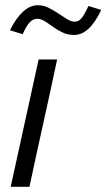

<svg xmlns="http://www.w3.org/2000/svg" viewBox="-20 -716 408 736"><path d="M199 -488Q173 -365 146 -244Q119 -123 93 0H21Q48 -123 74.5 -244Q101 -365 128 -488ZM67 -585Q55 -589 42.5 -592.5Q30 -596 18 -600Q41 -646 68 -671Q95 -696 125 -696Q147 -696 166.5 -686Q186 -676 203.5 -664.5Q221 -653 236.5 -643Q252 -633 266 -633Q273 -633 279 -635.5Q285 -638 291 -644.5Q297 -651 303.5 -662.5Q310 -674 319 -693Q331 -689 343.5 -685.5Q356 -682 368 -678Q323 -582 264 -582Q240 -582 220 -591.5Q200 -601 183.5 -613Q167 -625 152 -634.5Q137 -644 124 -644Q106 -644 93 -629.5Q80 -615 67 -585Z"/></svg>

Font: Rosa Sans Light
Style: Italic
Weight: 300
Italic angle: -12°
Designer: Pentagram / MCKL
Foundry: Pentagram / MCKL
Version: Version 1.005;September 16, 2019;FontCreator 11.5.0.2425 64-